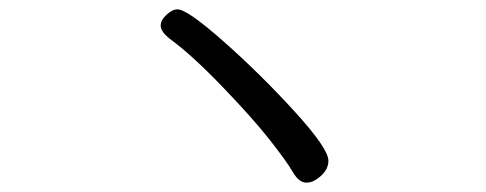

<svg xmlns="http://www.w3.org/2000/svg" viewBox="-20 -559 1040 411"><path d="M636 -168Q620 -168 607 -190.5Q594 -213 557.5 -259.5Q521 -306 455 -374.5Q389 -443 342 -477Q324 -492 324 -504Q324 -516 336.5 -527.5Q349 -539 360 -539Q381 -539 459.5 -469.5Q538 -400 610.5 -320.5Q683 -241 683 -215Q683 -197 667 -182.5Q651 -168 636 -168Z"/></svg>

Font: LXGW WenKai Lite Medium
Style: Regular
Weight: 500
Designer: LXGW / Fontworks Inc.
Foundry: LXGW / Fontworks Inc.
Version: Version 1.511; March 25, 2025